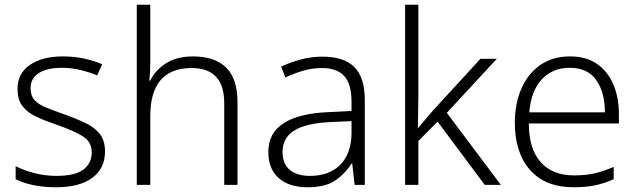

<svg xmlns="http://www.w3.org/2000/svg" viewBox="-20 -780 2687 810"><path d="M423 -141Q423 -69 369 -29.5Q315 10 217 10Q161 10 118 0.5Q75 -9 46 -24V-79Q81 -61 126 -49.5Q171 -38 218 -38Q296 -38 331.5 -64.5Q367 -91 367 -137Q367 -181 330 -204.5Q293 -228 221 -253Q171 -270 133.5 -287.5Q96 -305 75 -332Q54 -359 54 -406Q54 -470 106 -506Q158 -542 245 -542Q293 -542 334.5 -533Q376 -524 411 -509L390 -462Q359 -475 320 -484.5Q281 -494 242 -494Q179 -494 144 -472Q109 -450 109 -408Q109 -376 126 -357.5Q143 -339 175 -326Q207 -313 253 -297Q301 -280 339 -262Q377 -244 400 -216Q423 -188 423 -141Z M614 -517Q614 -496 613 -477Q612 -458 610 -440H614Q635 -484 680.5 -513Q726 -542 794 -542Q886 -542 934 -495Q982 -448 982 -348V0H926V-344Q926 -420 891 -456.5Q856 -493 789 -493Q614 -493 614 -290V0H557V-760H614Z M1341 -541Q1431 -541 1475 -497Q1519 -453 1519 -358V0H1476L1466 -90H1463Q1434 -45 1392.5 -17.5Q1351 10 1277 10Q1200 10 1156 -28.5Q1112 -67 1112 -139Q1112 -219 1177 -260.5Q1242 -302 1366 -307L1463 -312V-349Q1463 -427 1431.5 -460Q1400 -493 1339 -493Q1298 -493 1260 -482Q1222 -471 1184 -453L1166 -499Q1204 -517 1248.5 -529Q1293 -541 1341 -541ZM1373 -265Q1271 -260 1221.5 -229.5Q1172 -199 1172 -139Q1172 -89 1202.5 -63.5Q1233 -38 1287 -38Q1370 -38 1416 -85.5Q1462 -133 1463 -217V-269Z M1745 -374Q1745 -342 1744 -307.5Q1743 -273 1743 -240H1744Q1757 -255 1773.5 -275Q1790 -295 1805 -312L2007 -532H2076L1865 -304L2093 0H2025L1826 -267L1745 -185V0H1689V-760H1745Z M2385 -542Q2453 -542 2498.5 -510.5Q2544 -479 2567.5 -424Q2591 -369 2591 -298V-259H2211Q2211 -153 2260.5 -96.5Q2310 -40 2402 -40Q2451 -40 2488 -48.5Q2525 -57 2569 -76V-24Q2529 -6 2490 2Q2451 10 2400 10Q2280 10 2216 -63Q2152 -136 2152 -262Q2152 -343 2179.5 -406Q2207 -469 2259 -505.5Q2311 -542 2385 -542ZM2384 -494Q2311 -494 2265.5 -445Q2220 -396 2213 -306H2532Q2532 -390 2495.5 -442Q2459 -494 2384 -494Z"/></svg>

Font: Noto Sans Arabic Light
Style: Regular
Weight: 300
Designer: Monotype Design Team, Nadine Chahine, Nizar Qandah and Khaled Hosny
Foundry: Monotype Imaging Inc.
Version: Version 2.012; ttfautohint (v1.8.4.7-5d5b)